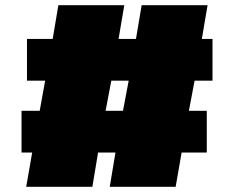

<svg xmlns="http://www.w3.org/2000/svg" viewBox="-20 -720 901 740"><path d="M84 -409V-570H183L205 -700H459L437 -570H504L526 -700H780L758 -570H799V-409H730L708 -293H777V-132H680L657 0H403L425 -132H358L336 0H81L104 -132H63V-293H133L154 -409ZM409 -409 387 -293H454L476 -409Z"/></svg>

Font: Georama Extended Black
Style: Regular
Weight: 900
Width: 7
Designer: Jean-Baptiste Levee
Foundry: Production Type
Version: Version 1.000